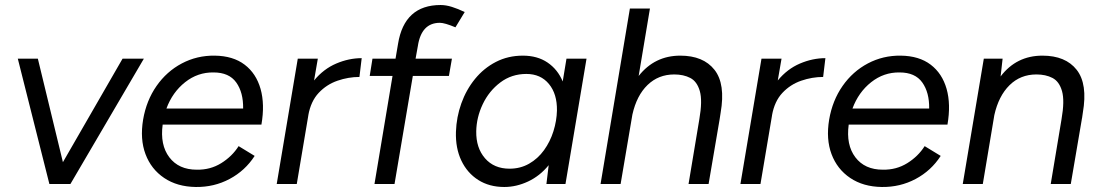

<svg xmlns="http://www.w3.org/2000/svg" viewBox="-20 -734 4391 766"><path d="M177 0 51 -500H131L231 -87L469 -500H554L261 0Z M761 12Q687 11 635 -24Q583 -59 560.5 -119Q538 -179 551 -257Q564 -333 604.5 -391Q645 -449 705.5 -481Q766 -513 837 -512Q910 -511 956 -476Q1002 -441 1019.5 -379.5Q1037 -318 1023 -237H629Q618 -156 655.5 -106.5Q693 -57 765 -57Q819 -56 862.5 -83Q906 -110 932 -151L996 -112Q958 -53 896 -20Q834 13 761 12ZM644 -301H950Q951 -365 922.5 -405Q894 -445 832 -445Q769 -446 718.5 -406Q668 -366 644 -301Z M1084 0 1168 -500H1248L1233 -413Q1271 -459 1321.5 -480.5Q1372 -502 1423 -502L1414 -427Q1370 -427 1326.5 -412Q1283 -397 1251.5 -363.5Q1220 -330 1210 -274V-273L1164 0Z M1474 0 1546 -431H1455L1466 -500H1558L1568 -559Q1593 -714 1738 -714Q1759 -714 1783 -706.5Q1807 -699 1834 -686L1797 -625Q1754 -643 1735 -643Q1661 -643 1647 -550L1638 -500H1783L1771 -431H1627L1554 0Z M1992 12Q1932 12 1888 -16Q1844 -44 1820.5 -93.5Q1797 -143 1799 -208Q1801 -267 1820.5 -321.5Q1840 -376 1875 -419Q1910 -462 1958.5 -487Q2007 -512 2066 -512Q2124 -512 2164.5 -484.5Q2205 -457 2225 -409L2240 -500H2320L2236 0H2160L2169 -75Q2134 -32 2087 -10Q2040 12 1992 12ZM2013 -61Q2056 -61 2091 -81Q2126 -101 2150.5 -135Q2175 -169 2188 -210.5Q2201 -252 2202 -293Q2203 -359 2170 -399Q2137 -439 2080 -439Q2021 -439 1976 -405Q1931 -371 1906 -318.5Q1881 -266 1880 -210Q1879 -144 1915 -102.5Q1951 -61 2013 -61Z M2376 0 2493 -700H2573L2528 -431Q2592 -512 2694 -512Q2786 -512 2830.5 -455.5Q2875 -399 2855 -284L2851 -258L2807 0H2727L2770 -258Q2783 -332 2772 -370.5Q2761 -409 2734 -423Q2707 -437 2670 -437Q2607 -437 2563.5 -395Q2520 -353 2503 -277L2456 0Z M2934 0 3018 -500H3098L3083 -413Q3121 -459 3171.5 -480.5Q3222 -502 3273 -502L3264 -427Q3220 -427 3176.5 -412Q3133 -397 3101.5 -363.5Q3070 -330 3060 -274V-273L3014 0Z M3498 12Q3424 11 3372 -24Q3320 -59 3297.5 -119Q3275 -179 3288 -257Q3301 -333 3341.5 -391Q3382 -449 3442.5 -481Q3503 -513 3574 -512Q3647 -511 3693 -476Q3739 -441 3756.5 -379.5Q3774 -318 3760 -237H3366Q3355 -156 3392.5 -106.5Q3430 -57 3502 -57Q3556 -56 3599.5 -83Q3643 -110 3669 -151L3733 -112Q3695 -53 3633 -20Q3571 13 3498 12ZM3381 -301H3687Q3688 -365 3659.5 -405Q3631 -445 3569 -445Q3506 -446 3455.5 -406Q3405 -366 3381 -301Z M3821 0 3905 -500H3980L3972 -429Q4035 -512 4139 -512Q4231 -512 4275.5 -455.5Q4320 -399 4300 -284L4297 -263L4296 -259V-258L4252 0H4172L4215 -258Q4228 -332 4217 -370.5Q4206 -409 4179 -423Q4152 -437 4115 -437Q4051 -437 4007.5 -394Q3964 -351 3947 -275L3901 0Z"/></svg>

Font: Figtree
Style: Italic
Weight: 400
Italic angle: -9.5°
Foundry: Erik Kennedy
Version: Version 2.001; ttfautohint (v1.8.4.7-5d5b);gftools[0.9.27]